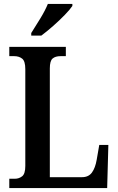

<svg xmlns="http://www.w3.org/2000/svg" viewBox="-20 -951 597 971"><path d="M27 0V-47H55Q76 -47 92 -59.5Q108 -72 108 -112V-601Q108 -642 92 -654.5Q76 -667 52 -667H27V-714H313V-667H286Q260 -667 246 -655Q232 -643 232 -605V-55H395Q428 -55 445 -78.5Q462 -102 469 -143L482 -218H528L522 0ZM138 -784Q159 -817 183.5 -857Q208 -897 222 -931H346V-921Q335 -904 308 -876Q281 -848 248.5 -819.5Q216 -791 189 -771H138Z"/></svg>

Font: Noto Serif Condensed SemiBold
Style: Regular
Weight: 600
Width: 3
Designer: Monotype Design Team
Foundry: Monotype Imaging Inc.
Version: Version 2.013